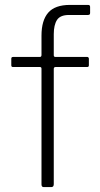

<svg xmlns="http://www.w3.org/2000/svg" viewBox="-20 -762 407 782"><path d="M336 -530Q338 -530 340 -528Q342 -526 342 -523V-496Q342 -489 335 -489H206Q199 -489 199 -481V-12Q199 0 189 0H158Q149 0 149 -11V-482Q149 -489 143 -489H33Q26 -489 26 -496V-523Q26 -526 27.5 -528Q29 -530 33 -530H142Q149 -530 149 -538V-617Q149 -679 176.5 -710.5Q204 -742 265 -742H339Q347 -742 347 -734V-709Q347 -705 345 -703Q343 -701 338 -701H261Q225 -701 212 -680.5Q199 -660 199 -623V-537Q199 -530 206 -530H336Z"/></svg>

Font: Libre Franklin ExtraLight
Style: Regular
Weight: 250
Designer: Pablo Impallari, Rodrigo Fuenzalida, Nhung Nguyen
Foundry: Impallari Type
Version: Version 3.000